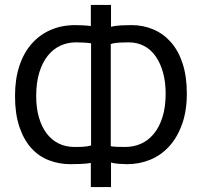

<svg xmlns="http://www.w3.org/2000/svg" viewBox="-20 -740 820 780"><path d="M349 -78Q332 -75 309.5 -74Q287 -73 267 -73Q220 -73 178.5 -89Q137 -105 106.5 -139Q76 -173 58.5 -225.5Q41 -278 41 -350Q41 -418 58.5 -471.5Q76 -525 108.5 -562Q141 -599 186 -618.5Q231 -638 286 -638Q299 -638 318.5 -637Q338 -636 349 -634V-720H431V-631Q449 -636 473.5 -637Q498 -638 514 -638Q562 -638 603 -620.5Q644 -603 674.5 -568.5Q705 -534 722 -481.5Q739 -429 739 -360Q739 -289 719.5 -235Q700 -181 667 -145Q634 -109 590 -91Q546 -73 496 -73Q485 -73 463.5 -74.5Q442 -76 431 -80V20H349ZM502 -568Q488 -568 466 -567Q444 -566 430 -561V-146Q440 -144 456.5 -143.5Q473 -143 489 -143Q523 -143 552.5 -156Q582 -169 604.5 -196Q627 -223 640 -264Q653 -305 653 -360Q653 -406 642.5 -444.5Q632 -483 612.5 -511Q593 -539 565 -553.5Q537 -568 502 -568ZM282 -143Q287 -143 295.5 -143Q304 -143 314 -143.5Q324 -144 333.5 -145.5Q343 -147 350 -149V-564Q338 -566 320.5 -567Q303 -568 289 -568Q255 -568 225.5 -554.5Q196 -541 174 -513.5Q152 -486 139.5 -445Q127 -404 127 -350Q127 -302 138 -263.5Q149 -225 169.5 -198Q190 -171 218.5 -157Q247 -143 282 -143Z"/></svg>

Font: PTSans
Style: Regular
Weight: 400
Designer: A.Korolkova, O.Umpeleva, V.Yefimov
Foundry: ParaType Ltd
Version: Version 2.003W OFL